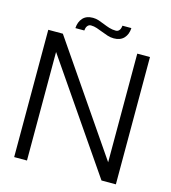

<svg xmlns="http://www.w3.org/2000/svg" viewBox="-116 -882 870 976"><g transform="rotate(15 319.5 -394.0)"><path d="M179.7 -713.9Q181.6 -747.1 200 -767.3Q218.3 -787.6 252.9 -787.6Q269 -787.6 284.2 -782.5Q299.3 -777.3 314.7 -771Q330.1 -764.6 346.4 -759.5Q362.8 -754.4 381.3 -754.4Q388.2 -754.4 393.1 -757.6Q397.9 -760.7 400.9 -765.4Q403.8 -770 405.5 -775.9Q407.2 -781.7 407.7 -787.6H454.6Q453.1 -754.4 434.3 -734.1Q415.5 -713.9 381.3 -713.9Q363.8 -713.9 347.7 -719.2Q331.5 -724.6 315.9 -730.7Q300.3 -736.8 284.7 -742.2Q269 -747.6 252.9 -747.6Q246.1 -747.6 241.2 -744.4Q236.3 -741.2 233.2 -736.3Q230 -731.4 228.5 -725.3Q227.1 -719.2 226.6 -713.9ZM584 0H508.3L116.2 -571.3V0H48.8V-669.9H125.5L517.1 -98.1V-669.9H584Z"/></g></svg>

Font: SaysetthaMai
Style: Regular
Weight: 400
Designer: John M. Durdin
Foundry: Lao Script for Windows
Version: Version 1.101